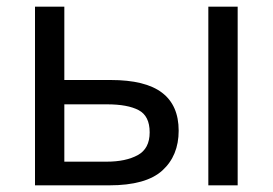

<svg xmlns="http://www.w3.org/2000/svg" viewBox="-20 -556 818 576"><path d="M85 0V-536H173V-316H312Q416 -316 466 -278Q516 -240 516 -164Q516 -89 467 -44.5Q418 0 308 0ZM605 0V-536H693V0ZM173 -71H300Q357 -71 393 -90.5Q429 -110 429 -159Q429 -208 396 -225.5Q363 -243 301 -243H173Z"/></svg>

Font: Noto IKEA Simplified Chinese
Style: Regular
Weight: 400
Designer: Monotype Design Team
Foundry: Monotype Imaging Inc.
Version: Version 1.100